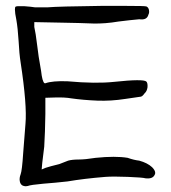

<svg xmlns="http://www.w3.org/2000/svg" viewBox="-20 -653 588 659"><path d="M33.2 -629.9Q36.1 -632.8 62.5 -631.8Q87.9 -629.9 99.6 -627.9Q108.4 -627.9 144.5 -627.9Q178.7 -630.9 327.1 -632.8Q377 -632.8 411.1 -632.8Q477.5 -632.8 482.4 -630.9Q489.3 -627.9 491.2 -619.1Q493.2 -609.4 489.3 -602.5Q484.4 -583 458 -586.9Q425.8 -584 386.7 -579.1Q340.8 -571.3 299.8 -572.3Q253.9 -574.2 193.4 -575.2Q132.8 -576.2 97.7 -577.1Q97.7 -577.1 97.7 -560.5Q102.5 -540 107.4 -499Q111.3 -462.9 121.1 -409.2Q125 -373 132.8 -367.2Q127.9 -368.2 135.7 -367.2Q160.2 -376 211.9 -374Q308.6 -365.2 372.1 -372.1Q472.7 -382.8 482.4 -373Q487.3 -368.2 486.3 -353.5Q484.4 -339.8 476.6 -333Q470.7 -325.2 467.8 -323.2Q464.8 -321.3 463.9 -321.3Q463.9 -321.3 410.2 -313.5Q360.4 -305.7 313.5 -307.6Q265.6 -309.6 224.6 -315.4Q203.1 -319.3 169.9 -318.4Q158.2 -318.4 135.7 -317.4Q135.7 -303.7 135.7 -261.7Q134.8 -197.3 131.8 -149.4Q125 -95.7 125 -93.8Q124 -85.9 123 -71.3Q127 -73.2 136.7 -77.1Q151.4 -82 183.6 -89.8Q183.6 -89.8 213.9 -101.6Q227.5 -105.5 250 -105.5Q272.5 -105.5 308.6 -111.3Q376 -118.2 418 -111.3Q440.4 -103.5 458 -101.6Q486.3 -93.8 502 -79.1Q512.7 -68.4 512.7 -59.6Q512.7 -55.7 510.7 -52.7Q503.9 -38.1 479.5 -41Q469.7 -43.9 418.9 -45.9Q368.2 -47.9 341.8 -45.9Q268.6 -40 211.9 -30.3Q168 -25.4 128.9 -22.5Q85 -18.6 75.2 -14.6Q72.3 -13.7 68.4 -13.7Q64.5 -13.7 58.6 -15.6Q49.8 -19.5 47.9 -31.2Q45.9 -42 50.8 -54.7Q55.7 -67.4 59.6 -127.9Q65.4 -201.2 67.4 -227.5Q73.2 -292 50.8 -438.5Q45.9 -469.7 43.9 -511.7Q41 -557.6 36.1 -585Q31.2 -608.4 31.2 -620.1Q31.2 -627.9 33.2 -629.9Z"/></svg>

Font: Yahfie
Style: Heavy
Weight: 600
Designer: Joe Palazzolo
Foundry: jozolo LLC
Version: Version 001.000